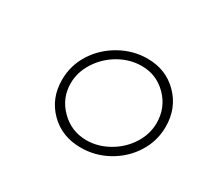

<svg xmlns="http://www.w3.org/2000/svg" viewBox="-67 -730 439 415"><g transform="rotate(30 153.0 -522.5)"><path d="M306 -534Q306 -498 287 -468Q268 -438 236.5 -420.5Q205 -403 169 -403Q122 -403 91.5 -433.5Q61 -464 61 -510Q61 -546 80 -576Q99 -606 131 -624Q163 -642 199 -642Q245 -642 275.5 -611Q306 -580 306 -534ZM81 -513Q81 -476 107.5 -449.5Q134 -423 172 -423Q200 -423 226.5 -438Q253 -453 269 -478Q285 -503 285 -531Q285 -569 259 -595.5Q233 -622 196 -622Q167 -622 140.5 -607Q114 -592 97.5 -566.5Q81 -541 81 -513Z"/></g></svg>

Font: Luna Sans Thin
Style: Italic
Weight: 250
Italic angle: -7°
Designer: Juan Pablo del Peral
Foundry: Huerta Tipografica
Version: Version 2.001; ttfautohint (v1.5)